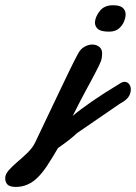

<svg xmlns="http://www.w3.org/2000/svg" viewBox="-171 -510 526 742"><path d="M250.5 -387.7Q220.2 -387.7 208.3 -397.2Q196.3 -406.7 195.8 -422.4Q196.8 -444.8 214.4 -467.3Q231.9 -489.7 265.6 -489.7Q292.5 -489.7 303.5 -479.7Q314.5 -469.7 314.5 -454.6Q314.5 -441.9 307.9 -426Q301.3 -410.2 287.4 -398.9Q273.4 -387.7 250.5 -387.7ZM-109.9 212.4Q-132.8 212.4 -141.8 203.4Q-150.9 194.3 -150.9 178.2Q-150.9 163.6 -137 147.7Q-123 131.8 -103 115Q-83 98.1 -64.2 79.8Q-45.4 61.5 -35.6 41.5L53.2 -145Q78.6 -198.2 96.9 -236.1Q115.2 -273.9 130.4 -302.2Q140.1 -320.8 155.5 -329.3Q170.9 -337.9 185.5 -337.9Q201.2 -337.9 212.4 -329.1Q223.6 -320.3 223.6 -304.2Q223.6 -286.1 218.8 -273.2Q213.9 -260.3 202.6 -238.8Q187.5 -209 166 -169.9Q144.5 -130.9 109.9 -62Q139.2 -86.9 184.8 -118.4Q230.5 -149.9 295.9 -189.5Q303.2 -193.8 310.1 -193.8Q324.7 -193.8 331.5 -179.2Q338.4 -164.6 330.6 -144.8Q322.8 -125 292.5 -109.4L127.4 3.9Q109.4 20.5 92.5 33.4Q75.7 46.4 53.2 62Q29.3 103 10.3 131.6Q-8.8 160.2 -27.3 177.7Q-63.5 212.4 -109.9 212.4Z"/></svg>

Font: Damion
Style: Regular
Weight: 400
Designer: Vernon Adams
Foundry: Vernon Adams
Version: Version 1.100; ttfautohint (v1.8.4.7-5d5b)